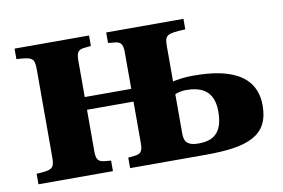

<svg xmlns="http://www.w3.org/2000/svg" viewBox="-59 -587 1008 683"><g transform="rotate(-10 445.0 -245.0)"><path d="M29 0H298V-38L277 -40C256 -42 245 -47 245 -80V-231H413V-80C413 -47 402 -42 381 -40L360 -38V0H633C785 0 863 -28 863 -138C863 -277 711 -285 635 -285C608 -285 581 -281 564 -277V-403C564 -445 571 -449 639 -452V-490H360V-452L381 -450C402 -448 413 -443 413 -410V-277H245V-410C245 -443 256 -448 277 -450L298 -452V-490H29V-452C86 -449 94 -445 94 -403V-87C94 -45 86 -41 29 -38ZM564 -88V-231C572 -235 589 -239 603 -239C657 -239 704 -221 704 -144C704 -63 665 -44 615 -44C580 -44 564 -55 564 -88Z"/></g></svg>

Font: Heuristica
Style: Bold
Weight: 700
Version: Version 1.0.1